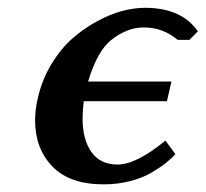

<svg xmlns="http://www.w3.org/2000/svg" viewBox="-20 -465 532 497"><path d="M470.2 -361.8H439.9Q401.9 -394 352.1 -394Q308.6 -394 267.1 -360.8Q231.4 -332 208 -253.9H423.8L412.1 -203.1H196.8Q193.8 -178.7 193.8 -158.2Q193.8 -103.5 216.8 -71.3Q239.7 -39.1 284.2 -39.1Q333 -39.1 408.2 -101.1L434.1 -65.9Q423.3 -54.2 409.9 -43.5Q396.5 -32.7 373.3 -18.8Q350.1 -4.9 317.4 3.7Q284.7 12.2 248 12.2Q160.2 12.2 115.5 -34.2Q70.8 -80.6 70.8 -153.8Q70.8 -181.6 78.1 -211.9Q88.9 -259.3 113.3 -299.3Q137.7 -339.4 167.5 -365.5Q197.3 -391.6 231.7 -410.2Q266.1 -428.7 297.1 -436.8Q328.1 -444.8 355 -444.8Q450.2 -444.8 492.2 -383.8Z"/></svg>

Font: Linux Libertine G
Style: Semibold Italic
Weight: 600
Italic angle: -11.5°
Designer: Philipp H. Poll
Foundry: Philipp H. Poll
Version: Version 5.1.1